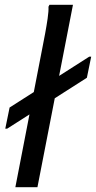

<svg xmlns="http://www.w3.org/2000/svg" viewBox="-20 -780 400 800"><path d="M10 -244H2L20 -332L352 -544H360L342 -456ZM44 0 158 -588Q162 -608 168 -640Q174 -672 178.5 -703Q183 -734 182 -752L186 -760H284L136 0Z"/></svg>

Font: Kufam
Style: Italic
Weight: 400
Italic angle: -11°
Designer: Artur Schmal
Foundry: Original Type
Version: Version 1.301; ttfautohint (v1.8.3)